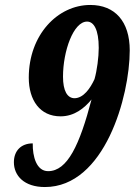

<svg xmlns="http://www.w3.org/2000/svg" viewBox="-20 -744 543 774"><path d="M161 10C402 10 503 -356 503 -541C503 -658 443 -724 344 -724C212 -724 96 -603 96 -431C96 -340 141 -275 224 -275C280 -275 320 -308 349 -343C301 -160 252 -54 174 -54C127 -54 111 -113 112 -166C65 -166 36 -136 36 -90C36 -36 77 10 161 10ZM281 -348C251 -348 234 -378 234 -435C234 -538 276 -657 331 -657C358 -657 378 -625 378 -551C378 -513 371 -460 361 -425C344 -388 317 -349 281 -348Z"/></svg>

Font: Noto Serif Condensed Extra
Style: Italic
Weight: 800
Width: 3
Italic angle: -12°
Designer: Monotype Design Team
Foundry: Monotype Imaging Inc.
Version: Version 1.901